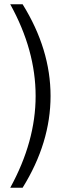

<svg xmlns="http://www.w3.org/2000/svg" viewBox="-20 -770 306 900"><path d="M86 110Q217 -101 217 -320Q217 -539 86 -750H28Q147 -535 147 -320Q147 -107 28 110Z"/></svg>

Font: Geist Light
Style: Regular
Weight: 400
Designer: Basement.studio, Andrés Briganti, Mateo Zaragoza
Foundry: Basement.studio, Vercel, Andrés Briganti, Guido Ferreyra, Mateo Zaragoza
Version: Version 1.401